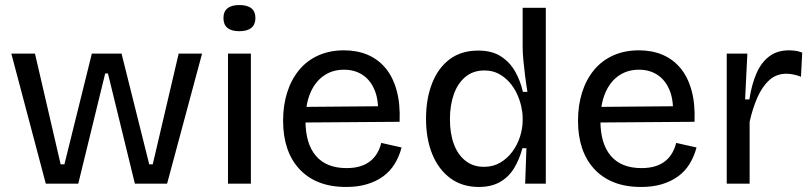

<svg xmlns="http://www.w3.org/2000/svg" viewBox="-20 -730 3227 763"><path d="M162 0 25 -517H119L221 -77H236L345 -517H463L573 -77H587L690 -517H783L644 0H516L409 -438H398L291 0Z M886 0V-517H977V0ZM931 -606Q900 -606 884 -619Q868 -632 868 -658Q868 -684 884 -697Q900 -710 931 -710Q963 -710 979 -697Q995 -684 995 -658Q995 -633 979 -619.5Q963 -606 931 -606Z M1356 13Q1294 13 1247.5 -5.5Q1201 -24 1169 -59Q1137 -94 1121 -142Q1105 -190 1105 -250Q1105 -311 1121 -362Q1137 -413 1168 -451Q1199 -489 1244.5 -509.5Q1290 -530 1347 -530Q1399 -530 1440.5 -512.5Q1482 -495 1511.5 -460Q1541 -425 1556 -371.5Q1571 -318 1568 -246L1162 -243V-305L1512 -308L1482 -266Q1486 -329 1469.5 -370Q1453 -411 1421.5 -432Q1390 -453 1347 -453Q1301 -453 1266.5 -429Q1232 -405 1213 -360Q1194 -315 1194 -251Q1194 -159 1235.5 -110.5Q1277 -62 1357 -62Q1389 -62 1412.5 -69.5Q1436 -77 1452.5 -90.5Q1469 -104 1479.5 -122.5Q1490 -141 1495 -162L1576 -144Q1566 -107 1548 -78Q1530 -49 1502.5 -29Q1475 -9 1438.5 2Q1402 13 1356 13Z M1883 13Q1817 13 1770 -21.5Q1723 -56 1698 -117Q1673 -178 1673 -258Q1673 -337 1697 -398.5Q1721 -460 1767 -494.5Q1813 -529 1880 -529Q1935 -529 1970.5 -506Q2006 -483 2027 -446Q2048 -409 2058 -365H2076Q2071 -395 2067 -426.5Q2063 -458 2060 -488.5Q2057 -519 2057 -544V-699H2149V-254V0H2067L2072 -141H2056Q2044 -96 2022.5 -61Q2001 -26 1966.5 -6.5Q1932 13 1883 13ZM1903 -67Q1940 -67 1968.5 -84Q1997 -101 2017 -128.5Q2037 -156 2047 -188.5Q2057 -221 2057 -250V-262Q2057 -282 2051.5 -307Q2046 -332 2034.5 -357Q2023 -382 2004.5 -403Q1986 -424 1961.5 -437Q1937 -450 1905 -450Q1860 -450 1829.5 -424.5Q1799 -399 1783.5 -355.5Q1768 -312 1768 -256Q1768 -199 1784 -156.5Q1800 -114 1830.5 -90.5Q1861 -67 1903 -67Z M2528 13Q2466 13 2419.5 -5.5Q2373 -24 2341 -59Q2309 -94 2293 -142Q2277 -190 2277 -250Q2277 -311 2293 -362Q2309 -413 2340 -451Q2371 -489 2416.5 -509.5Q2462 -530 2519 -530Q2571 -530 2612.5 -512.5Q2654 -495 2683.5 -460Q2713 -425 2728 -371.5Q2743 -318 2740 -246L2334 -243V-305L2684 -308L2654 -266Q2658 -329 2641.5 -370Q2625 -411 2593.5 -432Q2562 -453 2519 -453Q2473 -453 2438.5 -429Q2404 -405 2385 -360Q2366 -315 2366 -251Q2366 -159 2407.5 -110.5Q2449 -62 2529 -62Q2561 -62 2584.5 -69.5Q2608 -77 2624.5 -90.5Q2641 -104 2651.5 -122.5Q2662 -141 2667 -162L2748 -144Q2738 -107 2720 -78Q2702 -49 2674.5 -29Q2647 -9 2610.5 2Q2574 13 2528 13Z M2868 0V-279V-517H2950L2941 -335H2958Q2967 -394 2986 -438Q3005 -482 3037 -506Q3069 -530 3115 -530Q3126 -530 3139 -528.5Q3152 -527 3168 -521L3163 -425Q3148 -431 3133 -434Q3118 -437 3105 -437Q3065 -437 3037 -411.5Q3009 -386 2990 -343Q2971 -300 2959 -246V0Z"/></svg>

Font: Bricolage Grotesque 17pt
Style: Regular
Weight: 400
Version: Version 1.001;gftools[0.9.33.dev8+g029e19f]